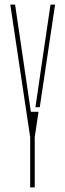

<svg xmlns="http://www.w3.org/2000/svg" viewBox="-20 -820 286 840"><path d="M112 0V-219V-220L25 -800H46L82 -556L115 -331H148.5L132 -220V-219V0ZM135 -351 165 -556 201 -800H221L154 -351Z"/></svg>

Font: Big Shoulders Stencil Thin
Style: Regular
Weight: 100
Designer: Patric King
Foundry: XO Type Co
Version: Version 2.001